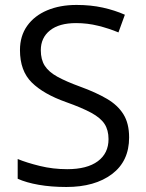

<svg xmlns="http://www.w3.org/2000/svg" viewBox="-20 -744 588 774"><path d="M500.5 -189.9Q500.5 -94.2 431.4 -42.2Q362.3 9.8 247.6 9.8Q186.5 9.8 136.2 1Q85.9 -7.8 51.3 -23.4V-103Q87.9 -87.9 140.6 -75Q193.4 -62 251 -62Q331.1 -62 374.3 -94Q417.5 -126 417.5 -183.1Q417.5 -219.7 401.4 -244.4Q385.3 -269 347.9 -289.3Q310.5 -309.6 246.1 -332.5Q155.3 -364.7 107.9 -411.6Q60.5 -458.5 60.5 -542Q60.5 -599.1 89.6 -639.9Q118.7 -680.7 170.2 -702.4Q221.7 -724.1 288.6 -724.1Q345.7 -724.1 394.3 -713.4Q442.9 -702.6 483.4 -684.6L457.5 -613.3Q418.9 -629.4 375.7 -640.1Q332.5 -650.9 286.6 -650.9Q218.3 -650.9 181.4 -621.3Q144.5 -591.8 144.5 -541.5Q144.5 -503.9 160.4 -479Q176.3 -454.1 211.2 -434.8Q246.1 -415.5 303.7 -394.5Q366.7 -371.6 410.6 -345.9Q454.6 -320.3 477.5 -283.4Q500.5 -246.6 500.5 -189.9Z"/></svg>

Font: Open Sans
Style: Regular
Weight: 400
Designer: Monotype Design Team
Foundry: Monotype Imaging Inc.
Version: Version 3.000; ttfautohint (v1.8.4)